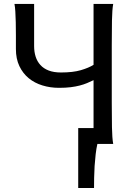

<svg xmlns="http://www.w3.org/2000/svg" viewBox="-20 -733 687 978"><path d="M476.1 0Q470.7 23.4 467.3 52.7Q463.9 82 461.9 112.5Q460 143.1 459.5 172.4Q459 201.7 459 224.6H378.4V-80.6H456.5V-324.7Q440.4 -316.9 423.6 -309.8Q406.7 -302.7 386.2 -297.4Q365.7 -292 340.1 -288.8Q314.5 -285.6 280.8 -285.6Q235.8 -285.6 196 -297.9Q156.2 -310.1 126.2 -334.7Q96.2 -359.4 78.6 -396.5Q61 -433.6 61 -483.4V-554.2Q61 -589.4 60.3 -619.6Q59.6 -649.9 58.1 -674.1Q56.6 -698.2 53.7 -712.9H153.8V-498Q153.8 -468.8 161.6 -444.3Q169.4 -419.9 185.8 -401.9Q202.1 -383.8 228 -373.8Q253.9 -363.8 290.5 -363.8Q351.6 -363.8 391.6 -375.5Q431.6 -387.2 456.5 -402.8V-712.9H556.6Q551.3 -683.6 550.3 -628.2Q549.3 -572.8 549.3 -500.5V-212.4Q549.3 -140.1 550.3 -84.7Q551.3 -29.3 556.6 0Z"/></svg>

Font: Andika Compact
Style: Regular
Weight: 400
Designer: Victor Gaultney, Annie Olsen, Julie Remington, Don Collingsworth, Eric Hays, Becca Hirsbrunner
Foundry: SIL International
Version: Version 5.000 ; LnSpcTght